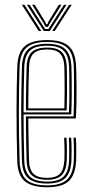

<svg xmlns="http://www.w3.org/2000/svg" viewBox="-20 -773 382 799"><path d="M176.5 6.2Q113 6.2 83.2 -18.8Q53.5 -43.8 51.8 -103.2Q50 -161.5 49.4 -213.4Q48.8 -265.2 48.8 -312.9Q48.8 -360.5 49.6 -405.8Q50.5 -451 51.8 -495.8Q53.8 -555 82.9 -580.6Q112 -606.2 176.2 -606.2Q238.2 -606.2 266.2 -581Q294.2 -555.8 296.8 -496.8Q297.2 -488.5 297.8 -464.6Q298.2 -440.8 298.5 -408.4Q298.8 -376 298.1 -342.1Q297.5 -308.2 295.5 -280H97.8Q98 -250.5 98.4 -222.4Q98.8 -194.2 99.4 -165.5Q100 -136.8 100.8 -105.2Q102 -66.8 119.2 -49.8Q136.5 -32.8 176.5 -32.8Q212.5 -32.8 229.1 -49.6Q245.8 -66.5 247.8 -105.8Q248.8 -124.8 248.5 -152.9Q248.2 -181 247 -200H256.8Q258.2 -176.5 258.4 -148.6Q258.5 -120.8 257.8 -105.2Q255.5 -62.2 236.5 -43.6Q217.5 -25 176.5 -25Q131.8 -25 112 -43.8Q92.2 -62.5 90.8 -105Q89.8 -140.5 89.1 -171.5Q88.5 -202.5 88.2 -231.4Q88 -260.2 87.8 -288.5H286Q287.2 -314.8 287.8 -347.1Q288.2 -379.5 288.1 -410.6Q288 -441.8 287.8 -465.1Q287.5 -488.5 287 -496.2Q284.8 -551.5 258.8 -575Q232.8 -598.5 176.2 -598.5Q116.5 -598.5 89.9 -574.4Q63.2 -550.2 61.5 -494.8Q60.2 -451.8 59.4 -406.6Q58.5 -361.5 58.5 -313.5Q58.5 -265.5 59.1 -213.5Q59.8 -161.5 61.5 -104.5Q63 -49.5 89.6 -25.5Q116.2 -1.5 176.5 -1.5Q232.5 -1.5 258.4 -25.2Q284.2 -49 287 -104.2Q287.5 -113.5 287.6 -130.6Q287.8 -147.8 287.4 -166.6Q287 -185.5 286 -200H295.8Q297.2 -178.2 297.4 -148.9Q297.5 -119.5 296.8 -103.8Q293.8 -44.8 265.8 -19.2Q237.8 6.2 176.5 6.2ZM176.5 -9.2Q123 -9.2 97.9 -30.9Q72.8 -52.5 71.2 -104.5Q69.8 -160 69 -211Q68.2 -262 68.2 -309.9Q68.2 -357.8 69.1 -403.6Q70 -449.5 71.2 -494.5Q72.8 -546 97.2 -568.4Q121.8 -590.8 176.2 -590.8Q228.2 -590.8 251.6 -568.6Q275 -546.5 277.2 -496Q277.8 -485.8 278.2 -452.4Q278.8 -419 278.5 -376.6Q278.2 -334.2 276.5 -296.8H78Q78 -253.5 78.8 -204.1Q79.5 -154.8 81 -104.8Q82.5 -57.5 105 -37.4Q127.5 -17.2 176.5 -17.2Q222.8 -17.2 243.9 -37.6Q265 -58 267.5 -105Q268.2 -119.2 268.1 -148.5Q268 -177.8 266.5 -200H276.2Q277.8 -177.8 277.9 -148.5Q278 -119.2 277.2 -104.5Q274.8 -53.5 251.2 -31.4Q227.8 -9.2 176.5 -9.2ZM78 -305.2H267Q268.5 -343.5 268.6 -383.2Q268.8 -423 268.4 -453.8Q268 -484.5 267.5 -495.5Q265.5 -541.8 244.6 -562.2Q223.8 -582.8 176.2 -582.8Q125.2 -582.8 103.9 -561.5Q82.5 -540.2 81 -494Q79.5 -446.8 78.9 -399.1Q78.2 -351.5 78 -305.2ZM88 -313.5Q88 -342 88.2 -371Q88.5 -400 89.1 -430.4Q89.8 -460.8 90.8 -493.8Q92.2 -537.5 112.1 -556.2Q132 -575 176.2 -575Q219.2 -575 237.6 -555.9Q256 -536.8 257.8 -495Q258.2 -483.2 258.6 -453.8Q259 -424.2 258.9 -386.9Q258.8 -349.5 257.5 -313.5ZM97.8 -322H248Q248.8 -358.2 248.9 -393.9Q249 -429.5 248.6 -456.8Q248.2 -484 247.8 -494.5Q246.2 -532.8 230 -550Q213.8 -567.2 176.2 -567.2Q136.5 -567.2 119.2 -549.9Q102 -532.5 100.8 -493.5Q99.8 -462 99.1 -433.2Q98.5 -404.5 98.2 -377.2Q98 -350 97.8 -322ZM71 -753H81.8L152 -644H141.2ZM92.2 -753H103.2L156.5 -669.5L167.8 -652.2H181.5L192.5 -669.5L246 -753H257L187 -644H162.2ZM113.5 -753H124.5L168.8 -681.2L171.8 -672.5H177.5L180.5 -681.2L224.8 -753H235.8L187.5 -675.8L179.8 -661.2H169.5L162 -675.8ZM267.5 -753H278.2L207.8 -644H197.2Z"/></svg>

Font: Big Shoulders Inline Text Thin ExtraLight
Style: Regular
Weight: 250
Version: Version 2.002